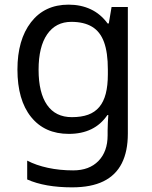

<svg xmlns="http://www.w3.org/2000/svg" viewBox="-20 -566 655 826"><path d="M275 -546Q328 -546 370.5 -526Q413 -506 443 -465H448L460 -536H530V9Q530 85 504 136.5Q478 188 425 214Q372 240 290 240Q232 240 183.5 231.5Q135 223 97 206V125Q135 145 186 156Q237 167 295 167Q364 167 403.5 126.5Q443 86 443 16V-5Q443 -17 444 -39.5Q445 -62 446 -71H442Q414 -30 372.5 -10Q331 10 276 10Q172 10 113.5 -63Q55 -136 55 -267Q55 -395 113.5 -470.5Q172 -546 275 -546ZM287 -472Q220 -472 183 -418.5Q146 -365 146 -266Q146 -167 182.5 -114.5Q219 -62 289 -62Q330 -62 359 -72.5Q388 -83 407 -105.5Q426 -128 435 -163Q444 -198 444 -246V-267Q444 -340 427.5 -385Q411 -430 376 -451Q341 -472 287 -472Z"/></svg>

Font: utamil05
Style: Book
Weight: 400
Designer: Jelle Bosma - Monotype Design Team
Foundry: Monotype Imaging Inc.
Version: Version 2.003